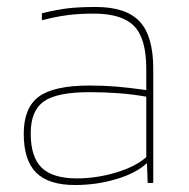

<svg xmlns="http://www.w3.org/2000/svg" viewBox="-20 -524 540 550"><path d="M195 6Q119 6 83.5 -29.5Q48 -65 48 -141Q48 -215 91 -247Q134 -279 237 -279Q276 -279 312.5 -276Q349 -273 399 -266V-327Q399 -414 364 -449.5Q329 -485 249 -485Q206 -485 172.5 -480.5Q139 -476 100 -466V-486Q145 -497 177 -500.5Q209 -504 255 -504Q341 -504 380 -462.5Q419 -421 419 -327V0H403L401 -56H400Q370 -28 313.5 -11Q257 6 195 6ZM237 -260Q143 -260 105.5 -233.5Q68 -207 68 -142Q68 -74 99.5 -43.5Q131 -13 200 -13Q257 -13 313 -30Q369 -47 399 -74V-247Q360 -254 319.5 -257Q279 -260 237 -260Z"/></svg>

Font: Blinker Thin
Style: Regular
Weight: 100
Designer: Juergen Huber
Foundry: supertype
Version: Version 1.017;hotconv 1.0.117;makeotfexe 2.5.65602